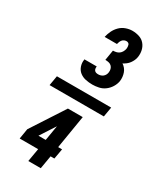

<svg xmlns="http://www.w3.org/2000/svg" viewBox="-249 -937 998 1189"><g transform="rotate(30 250.0 -342.5)"><path d="M277 -440Q252 -440 228.5 -445Q205 -450 187 -464Q169 -478 161 -501Q153 -524 157 -548Q157 -549 157 -549.5Q157 -550 157 -551H245Q245 -551 245 -550.5Q245 -550 245 -550Q244 -542 245 -535Q246 -528 250.5 -522.5Q255 -517 262 -515Q269 -513 277 -513Q285 -513 294 -515.5Q303 -518 310.5 -524Q318 -530 322.5 -538.5Q327 -547 328 -556Q330 -568 327 -580Q324 -592 315.5 -600Q307 -608 295 -610.5Q283 -613 271 -613L283 -686Q294 -686 305.5 -688.5Q317 -691 326.5 -698Q336 -705 342 -716Q348 -727 350 -738Q351 -745 350.5 -752Q350 -759 348 -765.5Q346 -772 340 -775.5Q334 -779 327 -779Q319 -779 311 -775.5Q303 -772 297.5 -765Q292 -758 289 -750Q286 -742 284 -734H196Q201 -757 211.5 -779Q222 -801 239.5 -818.5Q257 -836 280.5 -844.5Q304 -853 327 -853Q352 -853 375.5 -845.5Q399 -838 414.5 -820Q430 -802 435.5 -778Q441 -754 437 -729Q435 -716 429.5 -704Q424 -692 416 -681Q408 -670 397 -661.5Q386 -653 374 -647Q386 -639 395 -628Q404 -617 409 -603Q414 -589 415.5 -574Q417 -559 415 -544Q411 -521 398 -500Q385 -479 365.5 -464.5Q346 -450 322.5 -445Q299 -440 277 -440ZM50 -305 62 -375H450L438 -305ZM171 168 187 74H55L67 1L221 -236H327L288 1H316L303 74H276L260 168ZM199 1 217 -107 147 1Z"/></g></svg>

Font: Iosevka SS04 Heavy
Style: Italic
Weight: 900
Italic angle: -9°
Monospace: yes
Designer: Belleve Invis
Foundry: Belleve Invis
Version: Version 19.0.0; ttfautohint (v1.8.4)